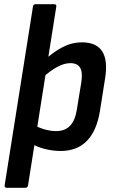

<svg xmlns="http://www.w3.org/2000/svg" viewBox="-20 -703 544 908"><path d="M12.1 185Q0.5 185 1.9 173.9L135.9 -671.9Q137.9 -683 147.7 -683H236Q248.2 -683 246.2 -671.9L112.5 173.9Q110.5 185 100.1 185ZM267.2 11Q230.5 11 192.1 1.4Q153.6 -8.3 130 -23.9L141.9 -112Q164 -98.5 192 -90.8Q219.9 -83.1 245.4 -83.1Q287.7 -83.1 311.8 -108.7Q336 -134.3 343.8 -187.2L364.4 -313.1Q372 -360.7 359 -382.5Q346 -404.4 312.7 -404.4Q284.1 -404.4 250.6 -386.5Q217.2 -368.5 174.6 -330.1L179.4 -409.5Q231.7 -457.3 275.7 -480Q319.7 -502.7 368.1 -502.7Q435.8 -502.7 463.3 -460.2Q490.8 -417.8 476.8 -330.9L452.7 -178.4Q437.4 -84 390.8 -36.5Q344.2 11 267.2 11Z"/></svg>

Font: Sofia Sans Semi Condensed
Style: Italic
Weight: 400
Italic angle: -9°
Designer: Botio Nikoltchev, Ani Petrova
Foundry: lettersoup
Version: Version 4.101